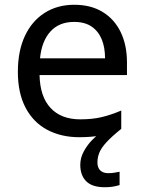

<svg xmlns="http://www.w3.org/2000/svg" viewBox="-20 -566 604 806"><path d="M389 116Q389 138 401 149.5Q413 161 434 161Q451 161 462.5 158.5Q474 156 482 155V211Q468 215 454 217.5Q440 220 420 220Q367 220 342 195Q317 170 317 126Q317 97 331.5 70Q346 43 367.5 21Q389 -1 409 -15L489 -25Q449 7 427 31Q405 55 397 75Q389 95 389 116ZM292 -546Q361 -546 410.5 -516Q460 -486 486.5 -431.5Q513 -377 513 -304V-251H146Q148 -160 192.5 -112.5Q237 -65 317 -65Q368 -65 407.5 -74.5Q447 -84 489 -102V-25Q448 -7 408 1.5Q368 10 313 10Q237 10 178.5 -21Q120 -52 87.5 -113.5Q55 -175 55 -264Q55 -352 84.5 -415Q114 -478 167.5 -512Q221 -546 292 -546ZM291 -474Q228 -474 191.5 -433.5Q155 -393 148 -321H421Q421 -367 407 -401Q393 -435 364.5 -454.5Q336 -474 291 -474Z"/></svg>

Font: Noto Sans Lao Looped
Style: Regular
Weight: 400
Designer: Mark Frömberg, Ben Mitchell
Foundry: The Fontpad Ltd
Version: Version 1.001